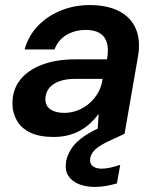

<svg xmlns="http://www.w3.org/2000/svg" viewBox="-20 -528 621 757"><path d="M190 12Q135 12 99 -5.5Q63 -23 46 -53.5Q29 -84 29 -120Q29 -174 59 -212.5Q89 -251 145 -272.5Q201 -294 275 -294H402Q409 -334 401.5 -359.5Q394 -385 373 -397.5Q352 -410 318 -410Q276 -410 242.5 -390.5Q209 -371 195 -333H77Q92 -387 129.5 -426Q167 -465 220 -486.5Q273 -508 334 -508Q404 -508 450.5 -483.5Q497 -459 516 -413.5Q535 -368 524 -305L471 0H364L369 -79Q355 -60 337 -43Q319 -26 296.5 -13.5Q274 -1 248 5.5Q222 12 190 12ZM233 -83Q262 -83 288 -93.5Q314 -104 334.5 -122.5Q355 -141 368 -165Q381 -189 384 -215V-217H274Q239 -217 212.5 -207Q186 -197 172.5 -179Q159 -161 159 -137Q159 -110 179 -96.5Q199 -83 233 -83ZM354 209Q319 209 291 198Q263 187 249 164.5Q235 142 241 106Q247 79 263.5 55Q280 31 313.5 8Q347 -15 402 -37L453 -57L470 0L414 26Q374 44 356.5 60.5Q339 77 336 95Q332 115 344.5 126Q357 137 381 137Q396 137 414.5 133Q433 129 454 122L441 195Q421 201 398.5 205Q376 209 354 209Z"/></svg>

Font: DM Sans 24pt SemiBold
Style: Italic
Weight: 600
Italic angle: -10°
Designer: Colophon Foundry, Jonny Pinhorn
Foundry: Colophon Foundry
Version: Version 4.004;gftools[0.9.30]